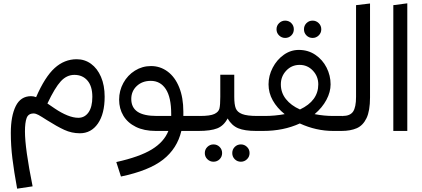

<svg xmlns="http://www.w3.org/2000/svg" viewBox="-20 -787 2538 1154"><path d="M609 -206Q609 -103 568.5 -44.5Q528 14 460 14Q411 14 366.5 -6.5Q322 -27 262 -65Q228 -87 211.5 -96Q195 -105 182 -105Q150 -105 140 -77.5Q130 -50 130 3Q130 105 176 333L83 347Q64 243 54.5 165.5Q45 88 45 12Q45 -89 74.5 -149Q104 -209 167 -209Q182 -209 197 -203Q250 -325 308.5 -378Q367 -431 441 -431Q489 -431 527 -403.5Q565 -376 587 -325Q609 -274 609 -206ZM535 -205Q535 -269 505.5 -303Q476 -337 427 -337Q381 -337 345.5 -298.5Q310 -260 265 -165Q272 -160 310.5 -134Q349 -108 385 -93.5Q421 -79 451 -79Q489 -79 512 -111.5Q535 -144 535 -205Z M1173 0H1070Q1045 106 960 172.5Q875 239 707 274L679 187Q819 156 892.5 111Q966 66 992 0H916Q846 0 796.5 -24.5Q747 -49 721.5 -91.5Q696 -134 696 -188Q696 -242 721.5 -288.5Q747 -335 791 -362.5Q835 -390 888 -390Q943 -390 987.5 -357Q1032 -324 1057 -262Q1082 -200 1082 -116V-90H1181L1193 -46ZM1009 -90V-102Q1009 -202 976.5 -251.5Q944 -301 886 -301Q835 -301 802 -270Q769 -239 769 -192Q769 -141 806.5 -115.5Q844 -90 923 -90Z M1539 -45 1519 0Q1451 0 1412 -16Q1373 -32 1348 -75Q1325 -31 1285.5 -15.5Q1246 0 1173 0L1153 -45L1182 -90Q1243 -90 1268.5 -102Q1294 -114 1299 -135Q1304 -156 1304 -205V-338H1388V-205Q1388 -159 1397 -136Q1406 -113 1435.5 -101.5Q1465 -90 1527 -90ZM1211 133Q1211 111 1226.5 96Q1242 81 1263 81Q1285 81 1300 96Q1315 111 1315 133Q1315 155 1300 170Q1285 185 1263 185Q1242 185 1226.5 170Q1211 155 1211 133ZM1376 133Q1376 111 1391 96Q1406 81 1428 81Q1449 81 1464.5 96Q1480 111 1480 133Q1480 155 1464.5 170Q1449 185 1428 185Q1406 185 1391 170Q1376 155 1376 133Z M2052 -45 2032 0H1983Q1880 0 1782 -45Q1684 0 1561 0H1519L1499 -45L1527 -90H1571Q1631 -90 1691 -101Q1645 -138 1619.5 -183.5Q1594 -229 1594 -280Q1594 -332 1619 -380Q1644 -428 1685.5 -457.5Q1727 -487 1776 -487Q1832 -487 1875.5 -457.5Q1919 -428 1943 -380.5Q1967 -333 1967 -280Q1967 -234 1942 -187Q1917 -140 1871 -101Q1928 -90 1983 -90H2038ZM1783 -129Q1893 -181 1893 -280Q1893 -328 1860.5 -362.5Q1828 -397 1781 -397Q1733 -397 1700.5 -362.5Q1668 -328 1668 -280Q1668 -230 1698.5 -191.5Q1729 -153 1783 -129ZM1642 -611Q1642 -633 1657.5 -648Q1673 -663 1694 -663Q1716 -663 1731 -648Q1746 -633 1746 -611Q1746 -589 1731 -574Q1716 -559 1694 -559Q1673 -559 1657.5 -574Q1642 -589 1642 -611ZM1807 -611Q1807 -633 1822 -648Q1837 -663 1859 -663Q1880 -663 1895.5 -648Q1911 -633 1911 -611Q1911 -589 1895.5 -574Q1880 -559 1859 -559Q1837 -559 1822 -574Q1807 -589 1807 -611Z M2012 -45 2040 -90Q2084 -90 2102 -116Q2120 -142 2120 -205V-756L2204 -766V-201Q2204 -121 2183 -77Q2162 -33 2124.5 -16.5Q2087 0 2032 0Z M2344 0V-756L2428 -767V0Z"/></svg>

Font: Fira GO
Style: Regular
Weight: 400
Designer: Carrois Corporate
Foundry: Carrois Corporate GbR
Version: Version 0.300